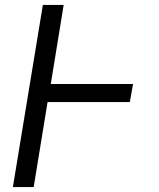

<svg xmlns="http://www.w3.org/2000/svg" viewBox="-20 -755 640 775"><path d="M32 0 153 -735H237L185 -416H517L504 -343H172L116 0Z"/></svg>

Font: Iosevka Extended Oblique
Style: Regular
Weight: 400
Width: 7
Italic angle: -9°
Monospace: yes
Designer: Belleve Invis
Foundry: Belleve Invis
Version: Version 32.0.1; ttfautohint (v1.8.4)